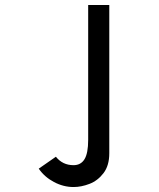

<svg xmlns="http://www.w3.org/2000/svg" viewBox="-20 -729 640 773"><path d="M276 -64Q305.5 -64 320.2 -88Q335 -112 335 -166V-709H420V-112Q420 -62.5 396.8 -32Q373.5 -1.5 340.5 11.2Q307.5 24 276 24Q235.5 24 197.2 3.8Q159 -16.5 136 -50L205 -98Q232 -64 276 -64Z"/></svg>

Font: JuliaMono
Style: Regular
Weight: 400
Monospace: yes
Designer: cormullion
Foundry: corm
Version: Version 0.055; ttfautohint (v1.8.4)